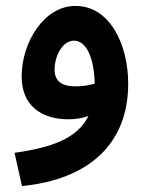

<svg xmlns="http://www.w3.org/2000/svg" viewBox="-20 -397 497 647"><path d="M54 230C278 208 412 89 412 -115C412 -247 350 -377 235 -377C130 -378 53 -256 53 -139C53 -45 115 5 211 5C235 5 258 1 278 -6C241 69 156 100 29 118ZM164 -162C164 -211 192 -260 229 -260C275 -260 298 -192 299 -115C278 -109 255 -106 234 -106C189 -106 164 -123 164 -162Z"/></svg>

Font: Noto Sans Arabic SemCond SemBd
Style: Regular
Weight: 600
Width: 4
Designer: Monotype Design Team, Nadine Chahine, Nizar Qandah and Khaled Hosny
Foundry: Monotype Imaging Inc.
Version: Version 2.012